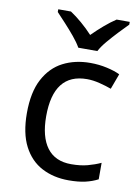

<svg xmlns="http://www.w3.org/2000/svg" viewBox="-87 -825 654 894"><g transform="rotate(10 240.0 -378.0)"><path d="M300 10Q229 10 173.5 -19Q118 -48 86.5 -109Q55 -170 55 -265Q55 -364 88 -426Q121 -488 177.5 -517Q234 -546 306 -546Q347 -546 385 -537.5Q423 -529 447 -517L420 -444Q396 -453 364 -461Q332 -469 304 -469Q146 -469 146 -266Q146 -169 184.5 -117.5Q223 -66 299 -66Q343 -66 376.5 -75Q410 -84 438 -97V-19Q411 -5 378.5 2.5Q346 10 300 10ZM238 -606Q225 -629 203 -655.5Q181 -682 157 -708Q133 -734 115 -753V-766H175Q201 -749 229 -725Q257 -701 282 -674Q309 -701 337 -725Q365 -749 391 -766H453V-753Q434 -734 409.5 -708Q385 -682 362.5 -655.5Q340 -629 328 -606Z"/></g></svg>

Font: Noto Sans Hebrew Droid
Style: Regular
Weight: 400
Designer: Monotype Design Team
Foundry: Monotype Imaging Inc.
Version: Version 1.100